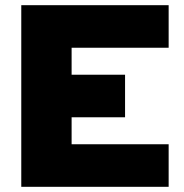

<svg xmlns="http://www.w3.org/2000/svg" viewBox="-20 -720 708 740"><path d="M630 -700V-536H256V-432H462V-268H256V-164H630V0H62V-700Z"/></svg>

Font: Afrihost Sans Black
Style: Regular
Weight: 900
Foundry: https://www.afrihost.com
Version: Version 1.000